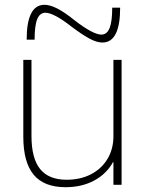

<svg xmlns="http://www.w3.org/2000/svg" viewBox="-20 -769 621 799"><path d="M253 10Q163 10 120 -42Q77 -94 77 -200V-520H111V-203Q111 -110 147 -65.5Q183 -21 257 -21Q315 -21 359 -44Q403 -67 427.5 -108Q452 -149 452 -202V-520H486V0H452V-94H450Q423 -45 371.5 -17.5Q320 10 253 10ZM406 -592Q383 -592 353 -608Q323 -624 279 -657Q241 -687 213.5 -701.5Q186 -716 169 -716Q146 -716 135 -689.5Q124 -663 124 -604H91Q91 -749 165 -749Q188 -749 218.5 -733.5Q249 -718 291 -684Q330 -654 357.5 -639.5Q385 -625 402 -625Q425 -625 436 -652Q447 -679 447 -737H480Q480 -592 406 -592Z"/></svg>

Font: M PLUS 1 ExtraLight
Style: Regular
Weight: 250
Version: Version 1.001